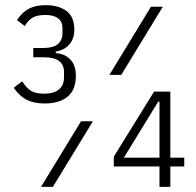

<svg xmlns="http://www.w3.org/2000/svg" viewBox="-20 -724 759 744"><path d="M147 -538Q187 -538 204.5 -553.5Q222 -569 222 -595V-615Q222 -640 205 -653Q188 -666 156 -666Q126 -666 108 -656.5Q90 -647 76 -623L46 -646Q65 -676 91.5 -690Q118 -704 157 -704Q207 -704 237.5 -681.5Q268 -659 268 -609Q268 -574 249 -552Q230 -530 196 -524V-518Q231 -516 252.5 -493.5Q274 -471 274 -431Q274 -376 242 -349.5Q210 -323 153 -323Q112 -323 84 -337Q56 -351 33 -384L66 -409Q83 -382 101 -371.5Q119 -361 151 -361Q189 -361 208.5 -377.5Q228 -394 228 -424V-445Q228 -502 151 -502H109V-538ZM404 -434 565 -698H611L450 -434ZM139 0 294 -254H340L185 0ZM598 0V-79H421V-117L577 -369H640V-113H694V-79H640V0ZM598 -330H593L460 -113H598Z"/></svg>

Font: IBM Plex Sans Cond Light
Style: Regular
Weight: 300
Width: 3
Designer: Mike Abbink, Paul van der Laan, Pieter van Rosmalen
Foundry: Bold Monday
Version: Version 1.3